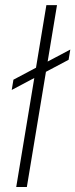

<svg xmlns="http://www.w3.org/2000/svg" viewBox="-20 -748 301 768"><path d="M208 -727.5 87.4 0H44.9L165.5 -727.5ZM26.9 -388.2 33.7 -429.2 261.2 -549.8 254.4 -508.8Z"/></svg>

Font: Inter Extra Light
Style: Italic
Weight: 200
Italic angle: -9.39999°
Designer: Rasmus Andersson
Foundry: rsms
Version: Version 4.000;git-3c8e0fc